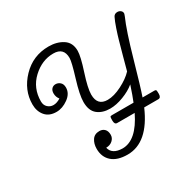

<svg xmlns="http://www.w3.org/2000/svg" viewBox="-152 -809 975 977"><g transform="rotate(-30 335.5 -320.0)"><path d="M321 -21Q403 -21 464 -147H361Q346 -147 346 -170Q346 -186 347.5 -190.5Q349 -195 357 -195H485Q498 -226 517 -284Q488 -260 446 -244Q404 -228 368 -228Q323 -228 294.5 -251Q266 -274 266 -325Q266 -366 291.5 -449Q317 -532 317 -555Q317 -616 256 -616Q189 -616 134.5 -565Q80 -514 80 -436Q80 -414 94 -401Q108 -388 127 -388Q147 -388 169 -402Q156 -418 156 -439Q156 -456 165 -465.5Q174 -475 188 -475Q203 -475 214.5 -464.5Q226 -454 226 -434Q226 -399 192 -374.5Q158 -350 123 -350Q80 -350 57.5 -377Q35 -404 35 -444Q35 -528 98 -593.5Q161 -659 253 -659Q302 -659 336.5 -636.5Q371 -614 371 -566Q371 -534 345 -454.5Q319 -375 319 -338Q319 -273 379 -273Q416 -273 462.5 -296.5Q509 -320 536 -349Q542 -372 557 -426.5Q572 -481 579.5 -507.5Q587 -534 598.5 -568Q610 -602 620 -622Q627 -636 644 -636Q655 -636 663 -629.5Q671 -623 671 -613Q671 -610 666 -597Q637 -532 596 -387.5Q555 -243 538 -195H608Q616 -195 617.5 -190.5Q619 -186 619 -170Q619 -147 603 -147H520Q448 19 328 19Q268 19 236.5 -9Q205 -37 205 -85Q205 -115 219 -136Q233 -157 262 -157Q280 -157 291.5 -145.5Q303 -134 303 -112Q303 -93 288 -79.5Q273 -66 250 -66Q260 -22 321 -21Z"/></g></svg>

Font: Bonbon
Style: Regular
Weight: 400
Designer: Ksenia Erulevich
Foundry: Cyreal (www.cyreal.org)
Version: Version 1.001